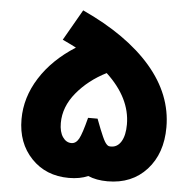

<svg xmlns="http://www.w3.org/2000/svg" viewBox="-53 -810 867 864"><g transform="rotate(5 380.5 -378.5)"><path d="M288.1 -756.8Q491.7 -663.1 599.4 -537.8Q707 -412.6 707 -265.1Q707 -146.5 640.4 -73.2Q573.7 0 463.9 0Q413.1 0 376 -16.1Q338.9 0 289.1 0Q185.5 0 119.9 -68.6Q54.2 -137.2 54.2 -245.1Q54.2 -343.3 110.6 -432.4Q167 -521.5 270 -586.9Q254.9 -595.2 208 -617.2ZM465.8 -157.2Q495.1 -157.2 512 -185.3Q528.8 -213.4 528.8 -262.2Q528.8 -381.8 418 -484.9Q336.9 -443.8 284.4 -380.1Q231.9 -316.4 231.9 -243.2Q231.9 -203.1 247.6 -180.2Q263.2 -157.2 287.1 -157.2Q307.6 -157.2 320.6 -180.7Q333.5 -204.1 352.1 -276.9H395Q406.2 -247.6 412.8 -230.7Q419.4 -213.9 426.3 -198.7Q433.1 -183.6 437.3 -176.8Q441.4 -169.9 446.3 -164.8Q451.2 -159.7 455.3 -158.4Q459.5 -157.2 465.8 -157.2Z"/></g></svg>

Font: Montserrat-Arabic
Style: Bold
Weight: 700
Designer: Mohamed Gaber
Foundry: Kief Type Foundry
Version: Version 5.008;PS 005.008;hotconv 1.0.88;makeotf.lib2.5.64775